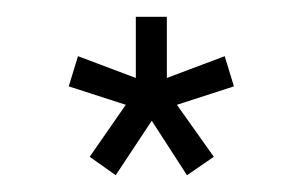

<svg xmlns="http://www.w3.org/2000/svg" viewBox="-20 -733 361 229"><path d="M118 -524 161 -589 203 -524 235 -546 191 -608 259 -630 248 -666 179 -640V-713H142V-640L73 -666L62 -630L130 -608L87 -546Z"/></svg>

Font: Raleway Reg
Style: Regular
Weight: 400
Designer: Matt McInerney, Pablo Impallari, Rodrigo Fuenzalida
Foundry: Matt McInerney, Pablo Impallari, Rodrigo Fuenzalida
Version: Version 3.00 July 28, 2015